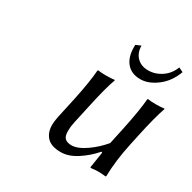

<svg xmlns="http://www.w3.org/2000/svg" viewBox="-148 -792 947 949"><g transform="rotate(30 326.0 -318.0)"><path d="M488.8 -92.8 486.8 -91.8Q449.7 -49.3 403.6 -19.8Q357.4 9.8 314 9.8Q259.3 9.8 234.6 -16.6Q210 -43 210 -85.9Q210 -103.5 214.8 -128.9L241.2 -250Q265.6 -365.2 270 -430.2L272.9 -433.1Q290 -430.2 318.8 -430.2Q347.7 -430.2 367.2 -433.1L368.2 -430.2Q347.7 -376 320.8 -250L298.8 -149.9Q293 -124.5 293 -99.1Q293 -67.9 306.2 -56.9Q319.3 -45.9 342.8 -45.9Q377.4 -45.9 423.6 -77.9Q469.7 -109.9 503.9 -151.9L524.9 -250Q549.8 -368.7 554.2 -430.2L557.1 -433.1Q574.2 -430.2 603 -430.2Q630.9 -430.2 650.9 -433.1L651.9 -430.2Q631.3 -372.6 605 -250L592.8 -192.9Q570.8 -90.8 568.8 0L565.9 2.9Q545.9 0 522 0Q506.8 0 486.8 2.9Q479 2.9 479 1V0L493.2 -89.8ZM397 -646Q397 -606 421.1 -581.1Q445.3 -556.2 485.8 -556.2Q526.4 -556.2 561.5 -580.1Q596.7 -604 612.8 -646L638.2 -633.8Q616.2 -572.3 568.6 -535.6Q521 -499 474.1 -499Q423.8 -499 396 -531.2Q368.2 -563.5 368.2 -622.1V-633.8Z"/></g></svg>

Font: Linear Smooth
Style: Italic
Weight: 400
Designer: Philipp H. Poll, Flanker
Foundry: Philipp H. Poll, reworked by Flanker
Version: Version 1.061 | FøM Fix